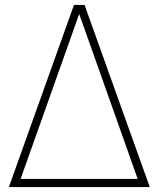

<svg xmlns="http://www.w3.org/2000/svg" viewBox="-20 -760 644 780"><path d="M16 0 280.5 -740H323.5L588.5 0ZM58.5 -18.5 49 -33H554.5L544.5 -18.5L296.5 -718H307Z"/></svg>

Font: Encode Sans SC SemiCondensed Thin
Style: Regular
Weight: 250
Width: 4
Designer: Multiple Designers
Foundry: Impallari Type
Version: Version 3.002